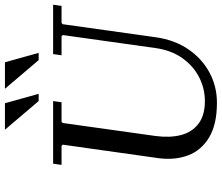

<svg xmlns="http://www.w3.org/2000/svg" viewBox="-82 -828 920 797"><g transform="rotate(-90 378.5 -430.0)"><path d="M552 -670H757L752 -635H681L676 -630L622 -245Q611 -166 572 -109Q533 -52 475.5 -21Q418 10 350 10Q260 10 206 -22.5Q152 -55 131.5 -110Q111 -165 120 -233L176 -630L171 -635H92L97 -670H357L352 -635H271L266 -630L212 -245Q204 -185 216 -139Q228 -93 263 -66.5Q298 -40 357 -40Q409 -40 456 -64Q503 -88 535.5 -134Q568 -180 577 -245L631 -630L626 -635H547ZM238 -870H348L387 -730H357ZM408 -870H518L557 -730H527Z"/></g></svg>

Font: Brygada 1918
Style: Italic
Weight: 400
Italic angle: -8°
Designer: Mateusz Machalski | Borys Kosmynka | Przemek Hoffer
Foundry: NIEPODLEGLA 2018
Version: Version 3.006